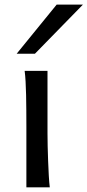

<svg xmlns="http://www.w3.org/2000/svg" viewBox="-20 -801 374 821"><path d="M183.1 -231.9Q183.1 -208.5 183.8 -176.5Q184.6 -144.5 185.8 -111.8Q187 -79.1 188.7 -49.3Q190.4 -19.5 192.9 0H92.8V-258.8Q92.8 -294.4 92.5 -329.1Q92.3 -363.8 91.6 -394.8Q90.8 -425.8 89.4 -452.4Q87.9 -479 85.4 -498H183.1ZM334.5 -781.2 129.4 -571.3H51.3L222.2 -781.2Z"/></svg>

Font: Andika APac
Style: Regular
Weight: 400
Designer: Victor Gaultney, Annie Olsen, Julie Remington, Don Collingsworth, Eric Hays, Becca Hirsbrunner
Foundry: SIL International
Version: Version 5.000